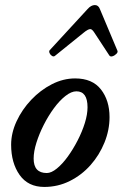

<svg xmlns="http://www.w3.org/2000/svg" viewBox="-20 -726 485 759"><path d="M155 13Q91 13 57.5 -34.5Q24 -82 24 -154Q24 -200 45.5 -246.5Q67 -293 103.5 -331.5Q140 -370 185 -393Q230 -416 277 -416Q345 -416 379 -372.5Q413 -329 413 -263Q413 -212 393 -162.5Q373 -113 338 -73.5Q303 -34 256 -10.5Q209 13 155 13ZM165 -42Q183 -42 205 -60Q227 -78 248 -107Q269 -136 287 -171Q305 -206 315.5 -240Q326 -274 326 -302Q326 -365 282 -365Q262 -365 238.5 -346.5Q215 -328 193 -298Q171 -268 153 -232.5Q135 -197 124 -162Q113 -127 113 -99Q113 -42 165 -42ZM197 -505Q192 -501 185.5 -505Q179 -509 176 -516Q173 -523 176 -527L326 -690Q340 -706 355 -706Q369 -706 375 -690L444 -526Q447 -520 440 -513Q433 -506 424.5 -503.5Q416 -501 412 -507L353 -597Q344 -611 337 -611Q328 -611 311 -597Z"/></svg>

Font: Junicode
Style: Bold Italic
Weight: 700
Italic angle: -11°
Designer: Peter S. Baker
Version: Version 2.100; ttfautohint (v1.8.4)